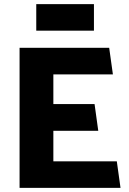

<svg xmlns="http://www.w3.org/2000/svg" viewBox="-20 -912 625 932"><path d="M156 -892H436V-763H156ZM565 0H75V-680H510L528 -551H239V-407H439L457 -277H239V-129H547Z"/></svg>

Font: Palanquin Dark SemiBold
Style: Regular
Weight: 600
Designer: Pria Ravichandran
Version: Version 1.001